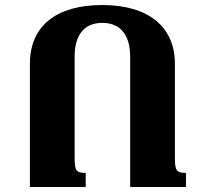

<svg xmlns="http://www.w3.org/2000/svg" viewBox="-20 -744 816 764"><path d="M321 0V-56C283 -56 277 -65 277 -115V-519C277 -608 318 -653 387 -653C459 -653 498 -605 498 -518V0H720V-56C683 -56 676 -65 676 -115V-490C676 -637 571 -724 387 -724C207 -724 99 -643 99 -490V0Z"/></svg>

Font: Noto Serif Armenian Extra
Style: Regular
Weight: 800
Designer: Monotype Design Team
Foundry: Monotype Imaging Inc.
Version: Version 1.901